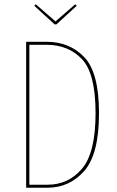

<svg xmlns="http://www.w3.org/2000/svg" viewBox="-20 -876 547 896"><path d="M442 -348Q442 -156 373 -78Q304 0 202 0H102V-681H197Q305 -681 373.5 -609Q442 -537 442 -348ZM117 -667V-14H202Q299 -14 362.5 -88.5Q426 -163 426 -348Q426 -533 362.5 -600Q299 -667 197 -667ZM338 -849 243 -762H235L140 -849L147 -856L239 -776L331 -856Z"/></svg>

Font: Fira Sans Compressed Hair
Style: Regular
Weight: 100
Width: 1
Designer: bBox Type GmbH & Carrois Corporate GbR & Edenspiekermann AG
Foundry: bBox Type GmbH & Carrois Corporate GbR & Edenspiekermann AG
Version: Version 4.301